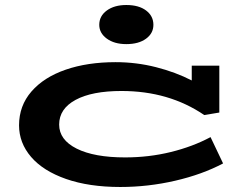

<svg xmlns="http://www.w3.org/2000/svg" viewBox="-20 -733 984 766"><path d="M870 -81Q787 -37 679 -12Q571 13 460 13Q335 13 243.5 -19Q152 -51 104 -107Q56 -163 56 -233Q56 -311 105.5 -368Q155 -425 242 -455Q329 -485 441 -485Q524 -485 602.5 -465Q681 -445 745 -412V-471H855V-284L795 -274Q654 -370 465 -370Q347 -370 281.5 -334.5Q216 -299 216 -236Q216 -175 286 -140Q356 -105 479 -105Q574 -105 661.5 -126.5Q749 -148 820 -186ZM376 -634Q376 -669 406 -691Q436 -713 484 -713Q534 -713 563 -691Q592 -669 592 -634Q592 -600 562.5 -578.5Q533 -557 484 -557Q436 -557 406 -579Q376 -601 376 -634Z"/></svg>

Font: BioRhyme Expanded ExtraBold
Style: Regular
Weight: 800
Width: 7
Designer: Aoife Mooney
Foundry: Aoife Mooney Type
Version: Version 1.000